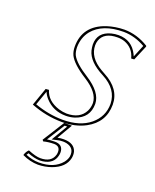

<svg xmlns="http://www.w3.org/2000/svg" viewBox="-125 -512 643 796"><g transform="rotate(20 197.0 -114.5)"><path d="M173.8 106Q147.5 106.4 127.4 111.8L122.6 106L183.1 9.8H216.8L177.7 77.1Q190.9 74.2 204.6 74.2Q251.5 74.2 261.7 107.9Q265.1 121.1 262.2 136.2Q252.9 179.7 197.8 199.7Q169.9 209.5 139.6 210Q103.5 209.5 69.3 192.9Q73.7 176.8 84.5 167Q119.1 181.2 139.6 181.2Q187.5 181.2 198.2 145Q198.7 142.6 199.2 141.1Q204.6 106.9 173.8 106ZM62.5 -96.2 76.7 -97.2Q89.8 -52.7 143.6 -35.6Q161.6 -30.3 178.7 -29.8Q236.8 -29.8 258.3 -71.8Q266.6 -88.9 266.6 -108.4Q265.1 -153.3 201.2 -193.8Q139.6 -232.9 123.5 -265.1Q115.7 -281.7 115.7 -303.2Q115.7 -395 210 -426.8Q246.1 -438.5 286.1 -439Q341.8 -438.5 392.6 -407.2L394 -403.8L365.7 -336.9L352.5 -335.9Q341.8 -378.9 301.3 -394Q286.6 -398.9 270.5 -398.9Q210.9 -398.9 196.8 -357.9Q193.4 -347.7 193.4 -336.9Q193.4 -283.2 254.9 -247.6Q262.7 -243.2 270.5 -238.8Q345.7 -199.2 346.2 -129.9Q346.2 -51.8 275.4 -13.7Q231.4 9.8 171.9 9.8Q101.1 9.3 34.7 -17.1ZM173.8 96.2Q206.1 96.2 210 124Q210.4 127.4 210.4 130.4Q210.4 137.2 209 143.1Q200.7 183.1 153.8 189.9Q146.5 190.9 139.6 190.9Q116.7 190.4 86.9 178.7Q83 183.6 81.1 187.5Q109.4 199.7 139.6 200.2Q206.5 200.2 239.3 160.2Q249.5 147 252.4 133.8Q258.8 94.2 219.7 85.4Q211.9 84 204.6 84Q191.4 84 180.2 86.9L157.2 92.3L199.7 20H188.5L139.2 98.6Q153.8 96.2 173.8 96.2ZM69.8 -86.4 47.4 -22.9Q109.4 -0.5 171.9 0Q248 0 292.2 -36.6Q336.4 -73.2 336.4 -129.9Q335 -193.8 266.1 -230Q198.2 -264.6 186.5 -311Q183.6 -323.7 183.1 -336.9Q183.1 -390.6 239.7 -405.3Q254.9 -409.2 270.5 -409.2Q329.6 -409.2 355.5 -356.4Q357.9 -351.6 359.4 -347.7L381.8 -401.9Q335.4 -428.7 286.1 -429.2Q193.4 -429.2 150.4 -377Q126 -346.2 125.5 -303.2Q126 -282.7 132.3 -269.5Q147.9 -239.3 206.5 -202.6Q275.9 -158.2 276.9 -108.4Q276.9 -45.9 216.8 -25.9Q198.2 -20 178.7 -20Q122.6 -20 86.9 -59.6Q75.7 -72.3 69.8 -86.4Z"/></g></svg>

Font: Linux Biolinum Outline O
Style: Italic
Weight: 400
Italic angle: -12°
Designer: Philipp H. Poll
Foundry: Philipp H. Poll
Version: Version 0.6.2